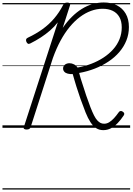

<svg xmlns="http://www.w3.org/2000/svg" viewBox="-20 -1035 1074 1555"><path d="M816 19Q784 19 759 3Q734 -13 713 -45Q692 -77 673 -124.5Q654 -172 632 -234Q622 -265 613.5 -289.5Q605 -314 598 -336.5Q591 -359 584 -383Q577 -407 569 -435Q547 -434 529 -438.5Q511 -443 501 -454Q491 -465 491 -480Q491 -500 506 -511.5Q521 -523 543 -523Q562 -523 580 -513.5Q598 -504 608 -488Q666 -498 719.5 -518.5Q773 -539 818 -568.5Q863 -598 896.5 -635.5Q930 -673 948 -718Q966 -763 966 -813Q966 -864 946.5 -897.5Q927 -931 892.5 -947.5Q858 -964 811 -964Q764 -964 717.5 -947Q671 -930 627.5 -897.5Q584 -865 544 -816.5Q504 -768 470 -705Q436 -642 408 -564L228 -5Q225 4 217.5 9Q210 14 195 14Q182 14 175.5 9Q169 4 173 -6L448 -854Q420 -818 385.5 -788Q351 -758 311 -732Q271 -706 225 -683Q213 -677 205.5 -681.5Q198 -686 193 -698Q189 -710 192 -717.5Q195 -725 206 -730Q272 -761 324.5 -799Q377 -837 418.5 -885.5Q460 -934 492 -996Q497 -1005 504 -1009.5Q511 -1014 525 -1014Q539 -1014 545 -1008.5Q551 -1003 547 -992L488 -809Q523 -860 562 -898.5Q601 -937 643 -963Q685 -989 730 -1002Q775 -1015 820 -1015Q881 -1015 926.5 -992Q972 -969 998 -924.5Q1024 -880 1024 -816Q1024 -758 1003.5 -707Q983 -656 946 -613Q909 -570 858.5 -536.5Q808 -503 748 -479.5Q688 -456 621 -444Q627 -420 633.5 -399.5Q640 -379 647 -357.5Q654 -336 661.5 -313Q669 -290 678 -262Q697 -206 712.5 -166.5Q728 -127 741.5 -100.5Q755 -74 768 -60Q781 -46 794 -39.5Q807 -33 823 -33Q845 -33 864.5 -45Q884 -57 903 -77.5Q922 -98 941 -125Q946 -133 954 -135.5Q962 -138 972 -132Q984 -125 986 -117Q988 -109 982 -100Q959 -65 933 -38Q907 -11 878.5 4Q850 19 816 19ZM0 490H1034V500H0ZM0 -20H1034V0H0ZM0 -505H1034V-500H0ZM0 -1010H1034V-1000H0Z"/></svg>

Font: Playwrite MX Guides
Style: Regular
Weight: 400
Designer: Veronika Burian, José Scaglione
Foundry: TypeTogether
Version: Version 1.003